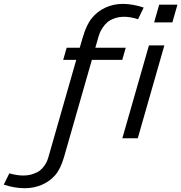

<svg xmlns="http://www.w3.org/2000/svg" viewBox="-147 -718 942 997"><path d="M679.7 -693.8H774.4L748 -601.6H653.3ZM626.5 -482.4H706.5L568.4 0H488.3ZM498 -630.9Q469.7 -630.9 446.8 -622.3Q423.8 -613.8 410.4 -602.3Q397 -590.8 386.2 -574.5Q375.5 -558.1 371.6 -548.1Q367.7 -538.1 364.3 -526.9L348.1 -470.2H505.9L487.8 -407.2H330.1L186 95.7Q168 158.7 140.1 190.9Q111.8 223.6 70.6 241.5Q29.3 259.3 -19 259.3Q-71.8 259.3 -127.4 240.7L-98.6 182.1Q-59.6 193.4 -26.9 193.4Q1.5 193.4 24.2 185.5Q46.9 177.7 60.1 167.5Q73.2 157.2 83.5 142.3Q93.8 127.4 97.4 118.4Q101.1 109.4 104 99.1L249 -407.2H181.2L199.2 -470.2H267.1L282.2 -522Q301.3 -588.9 330.1 -624Q358.9 -659.7 400.9 -678.7Q442.9 -697.8 490.7 -697.8Q542 -697.8 599.1 -678.7L569.8 -618.2Q530.3 -630.9 498 -630.9Z"/></svg>

Font: Cantarell
Style: Italic
Weight: 400
Italic angle: -16°
Designer: Dave Crossland
Version: Version 1.004